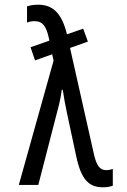

<svg xmlns="http://www.w3.org/2000/svg" viewBox="-20 -787 540 817"><path d="M418 10C433 10 448 8 460 3V-68C452 -65 441 -63 432 -63C403 -63 390 -85 379 -134L278 -583L354 -610L334 -665L265 -641C242 -735 202 -767 142 -767C123 -767 108 -764 95 -760V-691C104 -695 116 -697 127 -697C163 -697 178 -673 189 -620L190 -614L110 -586L129 -530L202 -556L208 -529L60 0H143L232 -345C237 -365 240 -385 243 -405H247C252 -373 258 -337 266 -301L305 -119C326 -22 359 10 418 10Z"/></svg>

Font: Noto Sans Mono ExtraCondensed
Style: Regular
Weight: 400
Width: 2
Designer: Monotype Design Team
Foundry: Monotype Imaging Inc.
Version: Version 2.014